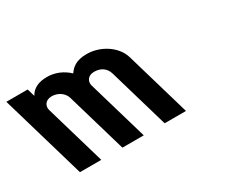

<svg xmlns="http://www.w3.org/2000/svg" viewBox="-182 -709 1098 935"><g transform="rotate(-30 367.0 -241.0)"><path d="M135.1 -482C87.6 -482 54.9 -465.7 36.9 -433L24.4 -476H-95.6L43.5 0H163.5L65 -337C58 -361 71.4 -389 108.6 -389C143.7 -389 174.8 -367.5 183.8 -337L282.3 0H402.3L303.8 -337C296.7 -361 310.1 -389 347.3 -389C385.2 -389 411.7 -369.5 421.3 -337L519.8 0H639.8L533.4 -364C513.5 -431.9 436.9 -482 358.9 -482C299.2 -482 273.8 -459 255.7 -433C223.5 -463 182.9 -482 135.1 -482Z"/></g></svg>

Font: Din Kursivschrift
Style: BreitLeft
Weight: 400
Version: Version 1.089